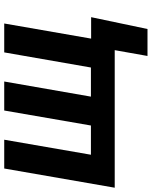

<svg xmlns="http://www.w3.org/2000/svg" viewBox="76 -644 725 918"><g transform="rotate(-90 439.0 -185.5)"><path d="M229.5 -528.3 157.7 -113.8H297.4L369.1 -528.3H507.8L435.5 -113.8H574.7L647 -528.3H785.2L712.9 -112.8H815.4L758.8 156.7H629.9L657.7 0H0L91.8 -528.3Z"/></g></svg>

Font: RobotoInd
Style: Bold Italic
Weight: 700
Italic angle: -12°
Designer: Google
Version: Version 2.001150; 2014